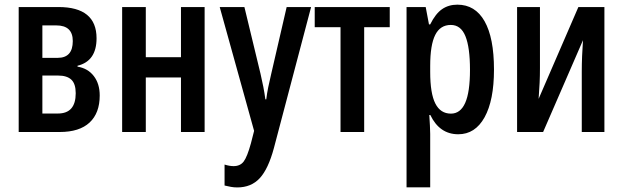

<svg xmlns="http://www.w3.org/2000/svg" viewBox="-20 -572 2700 832"><path d="M398.4 -406.2Q398.4 -307.1 315.9 -287.1V-283.2Q360.8 -275.9 386.5 -242.4Q412.1 -209 412.1 -158.2Q412.1 -82 368.2 -41Q324.2 0 238.8 0H61V-541.5H233.4Q398.4 -541.5 398.4 -406.2ZM295.4 -394Q295.4 -461.9 224.1 -461.9H163.6V-321.3H230Q295.4 -321.3 295.4 -394ZM308.1 -168Q308.1 -209 289.1 -226.8Q270 -244.6 232.4 -244.6H163.6V-80.1H231Q308.1 -80.1 308.1 -168Z M611.8 -541.5V-324.2H764.2V-541.5H866.7V0H764.2V-236.3H611.8V0H509.3V-541.5Z M932.1 -541.5H1039.1L1108.9 -252.4Q1115.7 -223.6 1121.1 -195.6Q1126.5 -167.5 1129.9 -141.6H1133.8Q1136.7 -166 1142.1 -192.9Q1147.5 -219.7 1155.3 -252L1222.2 -541.5H1328.1L1167 69.3Q1142.6 160.2 1105.5 200.2Q1068.4 240.2 1008.3 240.2Q994.1 240.2 980.7 237.8Q967.3 235.4 953.1 231.9V141.1Q974.6 147.9 992.2 147.9Q1021 147.9 1036.1 127.7Q1051.3 107.4 1067.4 48.8L1081.1 -4.9Z M1668.9 -454.1H1558.1V0H1455.6V-454.1H1343.8V-541.5H1668.9Z M1961.9 -551.8Q2039.1 -551.8 2079.8 -480Q2120.6 -408.2 2120.6 -270.5Q2120.6 -137.2 2079.8 -63.7Q2039.1 9.8 1965.8 9.8Q1884.8 9.8 1844.7 -73.7H1840.3Q1841.8 -48.3 1843 -27.6Q1844.2 -6.8 1844.2 8.3V239.7H1741.7V-541.5H1824.7L1838.9 -466.3H1844.2Q1867.2 -512.7 1895.5 -532.2Q1923.8 -551.8 1961.9 -551.8ZM1933.6 -463.9Q1887.7 -463.9 1866 -420.7Q1844.2 -377.4 1844.2 -286.6V-260.3Q1844.2 -167 1866.5 -123.3Q1888.7 -79.6 1934.1 -79.6Q1975.1 -79.6 1995.8 -126Q2016.6 -172.4 2016.6 -269.5Q2016.6 -366.7 1996.8 -415.3Q1977.1 -463.9 1933.6 -463.9Z M2319.8 -541.5V-277.3Q2319.8 -244.1 2318.4 -213.4Q2316.9 -182.6 2314 -143.6L2486.3 -541.5H2599.1V0H2501V-261.2Q2501 -294.9 2502.4 -328.9Q2503.9 -362.8 2506.3 -397.9L2333.5 0H2220.7V-541.5Z"/></svg>

Font: Open Sans Condensed SemiBold
Style: Regular
Weight: 600
Width: 3
Designer: Monotype Design Team
Foundry: Monotype Imaging Inc.
Version: Version 3.000; ttfautohint (v1.8.4)